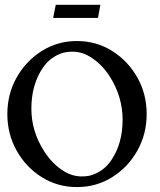

<svg xmlns="http://www.w3.org/2000/svg" viewBox="-20 -760 659 792"><path d="M297.4 11.7Q217.3 11.7 152.1 -29.3Q86.9 -70.3 48.6 -138.7Q10.3 -207 10.3 -289.6Q10.3 -372.1 48.6 -440.2Q86.9 -508.3 152.1 -549.6Q217.3 -590.8 297.4 -590.8Q377.4 -590.8 442.9 -549.6Q508.3 -508.3 546.6 -440.2Q585 -372.1 585 -289.6Q585 -207 546.6 -138.7Q508.3 -70.3 442.9 -29.3Q377.4 11.7 297.4 11.7ZM317.9 -32.2Q333.5 -32.2 349.6 -35.2Q406.2 -50.3 439 -99.1Q485.8 -168 485.8 -266.6Q485.4 -361.8 432.6 -444.8Q398.9 -497.6 349.6 -526.9Q316.4 -546.9 277.8 -546.9Q262.2 -546.9 245.1 -543.5Q188.5 -528.3 155.8 -479Q109.4 -409.7 109.4 -311.5Q109.4 -218.3 162.1 -136.2Q196.3 -82.5 244.6 -53.2Q279.3 -32.2 317.9 -32.2ZM384.3 -686H199.2L210 -740.2H394Z"/></svg>

Font: Quaaykop
Style: Medium
Weight: 500
Designer: Tup Wanders
Foundry: Free font, DO NOT SELL
Version: Version 1.00;July 31, 2023;FontCreator 11.5.0.2430 64-bit